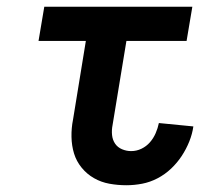

<svg xmlns="http://www.w3.org/2000/svg" viewBox="-20 -540 640 568"><path d="M354 8Q328 8 303.5 3.5Q279 -1 258 -13Q237 -25 221.5 -44Q206 -63 199 -86Q192 -109 191.5 -135Q191 -161 196 -186L234 -419H94L111 -520H549L532 -419H354L313 -170Q310 -155 311.5 -140.5Q313 -126 320.5 -115Q328 -104 341 -98.5Q354 -93 368 -93Q384 -93 398.5 -100Q413 -107 423.5 -119Q434 -131 440.5 -146Q447 -161 450 -176L552 -166Q549 -144 540 -121.5Q531 -99 517.5 -78.5Q504 -58 486 -41Q468 -24 446 -12.5Q424 -1 400.5 3.5Q377 8 354 8Z"/></svg>

Font: Iosevka Extended
Style: Bold Italic
Weight: 700
Width: 7
Italic angle: -9°
Monospace: yes
Designer: Belleve Invis
Foundry: Belleve Invis
Version: Version 32.5.0; ttfautohint (v1.8.4)